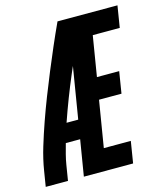

<svg xmlns="http://www.w3.org/2000/svg" viewBox="-128 -818 766 900"><g transform="rotate(-15 254.5 -367.5)"><path d="M-18 0 -6 -74Q3 -130 20 -186Q37 -242 56.5 -297.5Q76 -353 97.5 -408Q119 -463 141.5 -517.5Q164 -572 187.5 -626.5Q211 -681 236 -735H288L285 -716L333 -697Q284 -591 238 -483Q192 -375 154 -265H211L196 -174H126Q119 -149 112.5 -124Q106 -99 102 -74L90 0ZM167 0 288 -735H527L510 -630H379L347 -435H455L438 -330H329L292 -105H423L406 0Z"/></g></svg>

Font: Iosevka Curly XBdObl
Style: Regular
Weight: 800
Italic angle: -9°
Monospace: yes
Designer: Belleve Invis
Foundry: Belleve Invis
Version: Version 11.1.0; ttfautohint (v1.8.3)